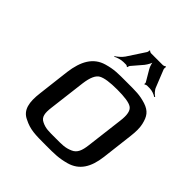

<svg xmlns="http://www.w3.org/2000/svg" viewBox="-191 -813 950 950"><g transform="rotate(45 284.0 -338.0)"><path d="M545 -321C549 -353 549 -380 544 -402C534 -445 519 -467 477 -481C432 -495 407 -494 344 -494C281 -494 256 -495 207 -481C141 -462 110 -405 99 -321L79 -153C70 -82 79 -35 125 -14C172 10 206 10 282 10C343 10 371 10 419 -3C484 -21 515 -72 525 -153L545 -321ZM431 -140C426 -100 417 -74 389 -62C357 -48 336 -49 289 -49C242 -49 221 -48 193 -62C167 -74 164 -100 169 -140L193 -336C199 -381 211 -408 230 -419C250 -430 285 -435 336 -435C387 -435 422 -430 438 -419C455 -408 461 -381 455 -336L431 -140ZM261 -553H280C283 -553 289 -550 289 -548L294 -550C293 -552 295 -559 297 -561L345 -617C355 -630 367 -651 368 -663H364C363 -651 369 -630 377 -617L410 -561C412 -559 412 -552 411 -550L414 -548C416 -550 422 -553 425 -553H444C461 -553 482 -545 491 -538L494 -542C484 -548 468 -564 463 -579L427 -669C426 -673 426 -682 428 -684L425 -686C423 -684 414 -680 410 -680H327C323 -680 316 -684 315 -686L311 -684C313 -682 311 -673 308 -669L249 -579C239 -564 219 -548 209 -542L210 -539C221 -545 244 -553 261 -553Z"/></g></svg>

Font: Gamestation Storm Oblique 
Style: Italic
Weight: 400
Designer: Jonas Hecksher
Foundry: Jonas Hecksher, Playtypeª, e-types AS
Version: Version 1.003